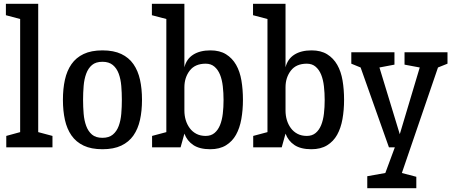

<svg xmlns="http://www.w3.org/2000/svg" viewBox="-20 -775 2383 1010"><path d="M13 -60 86 -80V-675L11 -695V-755H181V-80L256 -60V0H13Z M519 10Q460 10 420 -9Q380 -28 356 -62.5Q332 -97 321.5 -144.5Q311 -192 311 -250Q311 -308 321.5 -355.5Q332 -403 356 -437.5Q380 -472 420 -491Q460 -510 519 -510Q578 -510 618 -491Q658 -472 682 -437.5Q706 -403 716.5 -355.5Q727 -308 727 -250Q727 -192 716.5 -144.5Q706 -97 682 -62.5Q658 -28 618 -9Q578 10 519 10ZM519 -50Q553 -50 573.5 -67Q594 -84 604.5 -112.5Q615 -141 618 -176.5Q621 -212 621 -250Q621 -287 618 -323Q615 -359 604.5 -387.5Q594 -416 573.5 -433Q553 -450 519 -450Q484 -450 464 -433Q444 -416 433.5 -387.5Q423 -359 420 -323Q417 -287 417 -250Q417 -212 420 -176.5Q423 -141 433.5 -112.5Q444 -84 464 -67Q484 -50 519 -50Z M930 0H780V-60L855 -80V-675L779 -695V-755H950V-421Q961 -465 996.5 -487.5Q1032 -510 1087 -510Q1136 -510 1169 -489.5Q1202 -469 1222 -434Q1242 -399 1250 -351.5Q1258 -304 1258 -250Q1258 -196 1249.5 -148.5Q1241 -101 1221.5 -66Q1202 -31 1168.5 -10.5Q1135 10 1086 10Q1030 10 997 -12Q964 -34 950 -72ZM1062 -440Q1006 -440 978 -403.5Q950 -367 950 -316V-193Q950 -167 957 -143.5Q964 -120 978 -101Q992 -82 1013 -71Q1034 -60 1062 -60Q1090 -60 1108.5 -75.5Q1127 -91 1137.5 -117Q1148 -143 1152 -177Q1156 -211 1156 -249Q1156 -286 1152 -321Q1148 -356 1137.5 -382Q1127 -408 1108.5 -424Q1090 -440 1062 -440Z M1462 0H1312V-60L1387 -80V-675L1311 -695V-755H1482V-421Q1493 -465 1528.5 -487.5Q1564 -510 1619 -510Q1668 -510 1701 -489.5Q1734 -469 1754 -434Q1774 -399 1782 -351.5Q1790 -304 1790 -250Q1790 -196 1781.5 -148.5Q1773 -101 1753.5 -66Q1734 -31 1700.5 -10.5Q1667 10 1618 10Q1562 10 1529 -12Q1496 -34 1482 -72ZM1594 -440Q1538 -440 1510 -403.5Q1482 -367 1482 -316V-193Q1482 -167 1489 -143.5Q1496 -120 1510 -101Q1524 -82 1545 -71Q1566 -60 1594 -60Q1622 -60 1640.5 -75.5Q1659 -91 1669.5 -117Q1680 -143 1684 -177Q1688 -211 1688 -249Q1688 -286 1684 -321Q1680 -356 1669.5 -382Q1659 -408 1640.5 -424Q1622 -440 1594 -440Z M1877 -420 1828 -440V-500H2055V-435L1976 -420L2083 -69L2188 -420L2108 -435V-500H2334V-440L2284 -420L2094 135L2170 155V215H1912V152L2007 135L2057 0H2026Z"/></svg>

Font: HermeneusOne
Style: Regular
Weight: 400
Designer: Rodrigo Fuenzalida, Pablo Impallari
Foundry: Pablo Impallari, Rodrigo Fuenzalida
Version: Version 1.000; ttfautohint (v0.8) -G 200 -r 50